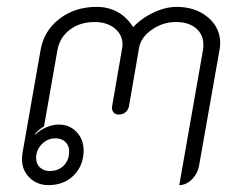

<svg xmlns="http://www.w3.org/2000/svg" viewBox="-20 -529 710 558"><path d="M44 -66Q44 -77 45 -82L98 -384Q108 -440 153 -474.5Q198 -509 261 -509Q295 -509 322 -494Q349 -479 367 -450Q391 -476 426 -492.5Q461 -509 493 -509Q548 -509 584 -479Q620 -449 620 -403Q620 -396 618 -384L559 -50Q555 -25 538 -8Q521 9 501 9L570 -384Q571 -389 571 -399Q571 -429 549.5 -447Q528 -465 491 -465Q453 -465 421 -442.5Q389 -420 384 -389L355 -221Q353 -210 345 -203Q337 -196 325 -196Q315 -196 309.5 -203Q304 -210 306 -221L335 -389Q336 -393 336 -400Q336 -428 313.5 -446.5Q291 -465 255 -465Q213 -465 183.5 -443Q154 -421 147 -384L108 -162Q92 -152 81 -139L83 -138Q96 -151 114.5 -159Q133 -167 151 -167Q182 -167 202.5 -145.5Q223 -124 223 -92Q223 -48 194.5 -19.5Q166 9 121 9Q88 9 66 -12.5Q44 -34 44 -66ZM181 -89Q181 -106 170 -116.5Q159 -127 141 -127Q118 -127 101.5 -110Q85 -93 85 -70Q85 -53 96 -42.5Q107 -32 124 -32Q150 -32 165.5 -48Q181 -64 181 -89Z"/></svg>

Font: K2D Thin
Style: Italic
Weight: 100
Italic angle: -10°
Designer: Katatrad Aksorn Co.,Ltd.
Foundry: Cadson Demak Co.,Ltd.
Version: Version 1.000; ttfautohint (v1.6)